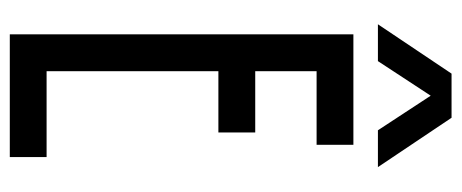

<svg xmlns="http://www.w3.org/2000/svg" viewBox="-288 -630 919 382"><g transform="rotate(90 171.0 -439.5)"><path d="M268.6 -683.6V-610.4H122.1V-488.3H244.1V-415H122.1V-73.2H293V0H48.8V-683.6ZM28.8 -732.4 127 -878.9H214.8L313 -732.4H239.7L170.9 -837.4L102.1 -732.4Z"/></g></svg>

Font: Saniretro
Style: Regular
Weight: 400
Designer: Jayvee D. Enaguas (Grand Chaos)
Version: Version 1.0 - 6/10/2013